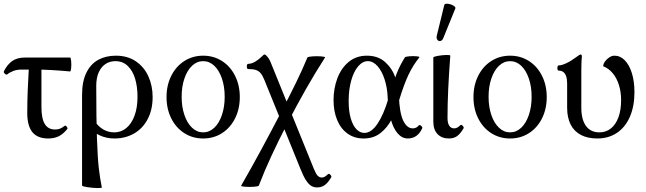

<svg xmlns="http://www.w3.org/2000/svg" viewBox="-20 -718 3399 1011"><path d="M123.5 -123.5Q123.5 -182.6 126 -242.4Q128.4 -302.2 133.3 -390.6H198.2V-154.8Q198.2 -94.2 215.8 -65.2Q233.4 -36.1 270 -36.1Q284.2 -36.1 295.4 -40.3Q306.6 -44.4 320.3 -55.2Q323.7 -58.1 327.6 -54.9Q331.5 -51.8 334 -46.6Q336.4 -41.5 335 -39.6Q313.5 -12.7 289.8 -0.7Q266.1 11.2 233.9 11.2Q177.7 11.2 150.6 -22Q123.5 -55.2 123.5 -123.5ZM0.5 -342.8Q17.6 -377.4 43.7 -396.2Q69.8 -415 111.8 -415H348.6Q353 -415 354.7 -396.5Q356.4 -377.9 354.7 -359.6Q353 -341.3 348.6 -341.8Q295.4 -346.7 251.7 -349.1Q208 -351.6 166 -351.6H92.3Q68.8 -351.6 49.8 -344.2Q30.8 -336.9 19 -326.7Q15.6 -323.7 10.5 -326.2Q5.4 -328.6 2 -333.7Q-1.5 -338.9 0.5 -342.8Z M412.1 258.8V-217.3Q412.1 -289.6 435.1 -335.7Q458 -381.8 497.8 -403.3Q537.6 -424.8 590.3 -424.8Q651.4 -424.8 695.1 -395.3Q738.8 -365.7 761.2 -316.2Q783.7 -266.6 783.7 -207Q783.7 -140.6 757.8 -91.1Q731.9 -41.5 686 -15.1Q640.1 11.2 582.5 11.2Q541 11.2 505.9 -4.9Q470.7 -21 442.4 -50.8L479 -79.6Q498 -51.3 524.2 -36.1Q550.3 -21 582 -21Q617.2 -21 644.8 -43.5Q672.4 -65.9 688.2 -108.4Q704.1 -150.9 704.1 -208.5Q704.1 -260.3 691.7 -302.7Q679.2 -345.2 652.8 -370.6Q626.5 -396 587.4 -396Q559.1 -396 536.4 -381.6Q513.7 -367.2 500.2 -337.9Q486.8 -308.6 486.8 -265.6Q486.8 -91.8 490.5 11Q494.1 113.8 500.2 167.2Q506.3 220.7 516.1 268.6Q517.1 272.9 491 272.2Q464.8 271.5 438.5 267.3Q412.1 263.2 412.1 258.8Z M856.9 -207Q856.9 -269 881.8 -318.8Q906.7 -368.7 950.7 -396.7Q994.6 -424.8 1049.8 -424.8Q1105 -424.8 1148.9 -396.7Q1192.9 -368.7 1217.8 -318.8Q1242.7 -269 1242.7 -207Q1242.7 -144.5 1217.8 -94.7Q1192.9 -44.9 1148.9 -16.8Q1105 11.2 1049.8 11.2Q994.6 11.2 950.7 -16.8Q906.7 -44.9 881.8 -94.7Q856.9 -144.5 856.9 -207ZM1163.1 -208.5Q1163.1 -262.2 1148.4 -304.9Q1133.8 -347.7 1108.2 -371.8Q1082.5 -396 1049.8 -396Q1017.1 -396 991.5 -371.8Q965.8 -347.7 951.2 -304.9Q936.5 -262.2 936.5 -208.5Q936.5 -154.8 951.2 -112.1Q965.8 -69.3 991.5 -45.2Q1017.1 -21 1049.8 -21Q1082.5 -21 1108.2 -45.2Q1133.8 -69.3 1148.4 -112.1Q1163.1 -154.8 1163.1 -208.5Z M1464.4 -135.3Q1507.8 -219.2 1540.3 -285.9Q1572.8 -352.5 1598.6 -415Q1600.6 -419.4 1624.8 -421.1Q1648.9 -422.9 1671.4 -421.1Q1693.8 -419.4 1691.4 -415Q1638.7 -333 1590.3 -247.8Q1542 -162.6 1494.6 -70.8Q1445.3 24.9 1409.2 102.8Q1373 180.7 1342.8 259.3Q1341.3 263.7 1317.1 265.4Q1293 267.1 1270.3 265.4Q1247.6 263.7 1250 259.3Q1304.7 164.1 1356.2 68.8Q1407.7 -26.4 1464.4 -135.3ZM1562.5 172.4 1372.6 -295.9Q1362.8 -320.3 1352.5 -332.5Q1342.3 -344.7 1327.1 -349.6Q1312 -354.5 1286.1 -354.5Q1281.7 -354.5 1280.3 -361.3Q1278.8 -368.2 1280.5 -375Q1282.2 -381.8 1286.1 -381.8Q1303.7 -381.8 1321.8 -392.1Q1339.8 -402.3 1356.9 -418.9Q1364.3 -426.3 1367.4 -428.7Q1370.6 -431.2 1373.5 -431.2Q1376 -431.2 1381.3 -426.3Q1386.7 -421.4 1393.1 -412.6Q1399.4 -403.8 1404.3 -392.1L1632.8 171.4Q1643.6 197.8 1652.8 207.3Q1662.1 216.8 1674.3 216.8Q1682.1 216.8 1689.5 212.9Q1696.8 209 1707.5 198.7Q1710.9 195.8 1715.6 198.7Q1720.2 201.7 1723.1 207Q1726.1 212.4 1724.6 214.8Q1707.5 244.1 1689.9 256.6Q1672.4 269 1648.9 269Q1631.3 269 1617.4 259.8Q1603.5 250.5 1590.3 229.7Q1577.1 209 1562.5 172.4Z M1736.3 -190.9Q1736.3 -252 1756.3 -305.4Q1776.4 -358.9 1815.9 -391.8Q1855.5 -424.8 1912.1 -424.8Q1970.7 -424.8 2008.1 -391.1Q2045.4 -357.4 2062.3 -308.8Q2079.1 -260.3 2080.6 -212.4Q2083.5 -124.5 2103 -83.3Q2122.6 -42 2153.8 -42Q2163.1 -42 2171.4 -46.1Q2179.7 -50.3 2185.5 -58.1Q2188 -61 2192.9 -58.6Q2197.8 -56.2 2201.4 -51.3Q2205.1 -46.4 2203.6 -43Q2191.4 -16.1 2172.1 -2.4Q2152.8 11.2 2127.4 11.2Q2097.2 11.2 2074 -15.4Q2050.8 -42 2037.1 -91.8Q2023.4 -141.6 2021 -210.4Q2019 -256.3 2005.4 -299.3Q1991.7 -342.3 1968.5 -369.1Q1945.3 -396 1917 -396Q1889.2 -396 1866 -368.9Q1842.8 -341.8 1829.3 -293.7Q1815.9 -245.6 1815.9 -186Q1815.9 -131.8 1827.1 -94Q1838.4 -56.2 1857.2 -37.1Q1876 -18.1 1898.4 -18.1Q1935.1 -18.1 1967.3 -65.7Q1999.5 -113.3 2023.4 -193.4Q2050.8 -283.7 2067.4 -327.4Q2084 -371.1 2111.8 -415.5Q2114.7 -419.9 2135 -421.6Q2155.3 -423.3 2173.3 -421.6Q2191.4 -419.9 2188 -415.5Q2155.8 -376 2131.6 -325.7Q2107.4 -275.4 2080.1 -185.5Q2063.5 -130.9 2041.7 -88.6Q2020 -46.4 1983.6 -17.6Q1947.3 11.2 1894.5 11.2Q1846.2 11.2 1810.3 -14.4Q1774.4 -40 1755.4 -85.9Q1736.3 -131.8 1736.3 -190.9Z M2261.7 -78.1V-415Q2261.7 -419.4 2284.2 -423.6Q2306.6 -427.7 2328.9 -428.5Q2351.1 -429.2 2351.1 -424.8Q2336.4 -231.9 2336.4 -97.2Q2336.4 -70.3 2345.5 -56.2Q2354.5 -42 2371.6 -42Q2379.9 -42 2387.7 -46.1Q2395.5 -50.3 2404.3 -59.1Q2407.2 -62 2412.1 -59.1Q2417 -56.2 2419.9 -51Q2422.9 -45.9 2421.4 -43Q2403.8 -13.2 2386.5 -1Q2369.1 11.2 2343.3 11.2Q2306.6 11.2 2284.2 -11.7Q2261.7 -34.7 2261.7 -78.1ZM2279.8 -529.3 2319.3 -691.4Q2321.3 -699.7 2337.2 -698.2Q2353 -696.8 2366.9 -688.7Q2380.9 -680.7 2377.4 -672.9L2314.5 -518.1Q2309.1 -504.4 2299.3 -502.2Q2289.6 -500 2283.2 -508.3Q2276.9 -516.6 2279.8 -529.3Z M2473.1 -207Q2473.1 -269 2498 -318.8Q2522.9 -368.7 2566.9 -396.7Q2610.8 -424.8 2666 -424.8Q2721.2 -424.8 2765.1 -396.7Q2809.1 -368.7 2834 -318.8Q2858.9 -269 2858.9 -207Q2858.9 -144.5 2834 -94.7Q2809.1 -44.9 2765.1 -16.8Q2721.2 11.2 2666 11.2Q2610.8 11.2 2566.9 -16.8Q2522.9 -44.9 2498 -94.7Q2473.1 -144.5 2473.1 -207ZM2779.3 -208.5Q2779.3 -262.2 2764.6 -304.9Q2750 -347.7 2724.4 -371.8Q2698.7 -396 2666 -396Q2633.3 -396 2607.7 -371.8Q2582 -347.7 2567.4 -304.9Q2552.7 -262.2 2552.7 -208.5Q2552.7 -154.8 2567.4 -112.1Q2582 -69.3 2607.7 -45.2Q2633.3 -21 2666 -21Q2698.7 -21 2724.4 -45.2Q2750 -69.3 2764.6 -112.1Q2779.3 -154.8 2779.3 -208.5Z M2966.3 -150.9V-278.8Q2966.3 -301.3 2961.2 -316.2Q2956.1 -331.1 2946.3 -338.6Q2936.5 -346.2 2921.4 -346.2Q2917 -346.2 2915.5 -353Q2914.1 -359.9 2915.8 -366.7Q2917.5 -373.5 2921.4 -373.5Q2938 -373.5 2963.9 -386Q2989.7 -398.4 3016.6 -418.9Q3024.9 -425.3 3030 -428.2Q3035.2 -431.2 3038.1 -431.2Q3041 -431.2 3042.5 -427.7Q3043.9 -424.3 3043.9 -417.5Q3042 -400.9 3041.5 -380.9Q3041 -360.8 3041 -342.3V-150.9Q3041 -88.4 3065.7 -54.7Q3090.3 -21 3136.2 -21Q3170.9 -21 3196.8 -41.7Q3222.7 -62.5 3236.6 -100.6Q3250.5 -138.7 3250.5 -190.4Q3250.5 -233.9 3239 -270.5Q3227.5 -307.1 3206.3 -332.5Q3185.1 -357.9 3156.2 -369.1Q3156.2 -380.9 3165.5 -394Q3174.8 -407.2 3188.5 -416Q3202.1 -424.8 3215.3 -424.8Q3246.1 -424.8 3270 -400.4Q3293.9 -376 3307.4 -332.3Q3320.8 -288.6 3320.8 -232.9Q3320.8 -158.7 3296.9 -103.5Q3272.9 -48.3 3228.8 -18.6Q3184.6 11.2 3125 11.2Q3074.2 11.2 3038.6 -7.6Q3002.9 -26.4 2984.6 -62.7Q2966.3 -99.1 2966.3 -150.9Z"/></svg>

Font: Junicode Two Beta VF
Style: Regular
Weight: 400
Designer: Peter S. Baker
Foundry: Briery Creek Software
Version: Version 1.031 beta; ttfautohint (v1.8.1.43-b0c9)